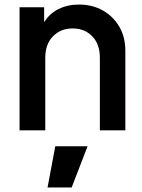

<svg xmlns="http://www.w3.org/2000/svg" viewBox="-20 -573 626 844"><path d="M66 0H179V-319Q179 -379 213 -413.5Q247 -448 299 -448Q352 -448 385.5 -413.5Q419 -379 419 -319V0H531V-350Q531 -410 504.5 -455.5Q478 -501 432 -527Q386 -553 327 -553Q277 -553 237 -533Q197 -513 174 -475V-541H66ZM189 251H295L365 70H223Z"/></svg>

Font: Custom Plus Jakarta Sans SemiBold
Style: Regular
Weight: 600
Designer: Gumpita Rahayu & FullSphere
Foundry: Tokotype & FullSphere
Version: Version 1.001;hotconv 1.0.117;makeotfexe 2.5.65602